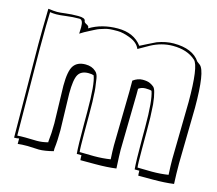

<svg xmlns="http://www.w3.org/2000/svg" viewBox="-83 -616 851 753"><g transform="rotate(15 342.0 -239.0)"><path d="M27 14 24 -366Q24 -419 26 -509Q50 -506 62 -506Q74 -506 96.5 -509Q119 -512 147 -512Q175 -512 176 -500Q176 -494 185.5 -489.5Q195 -485 196 -480V-475Q245 -505 310 -505Q375 -505 408 -461Q412 -463 436.5 -475.5Q461 -488 470 -492Q505 -505 537 -505Q614 -505 644 -460L656 -451Q682 -431 682 -283L678 -55Q678 -15 680 27Q644 32 596 32H536Q535 25 535 12H516Q513 -19 513 -109V-159Q513 -268 500 -303Q492 -306 475.5 -306Q459 -306 447 -297V-273L443 -48Q443 -30 446 27Q410 32 362 32H301Q300 25 300 12H281Q278 -19 278 -109V-159Q278 -272 265 -303Q258 -306 244 -306Q214 -306 202.5 -286Q191 -266 191 -209Q191 -209 195 -61Q195 -18 191 14V25Q156 34 133 34L87 32Q62 32 47 34V12Q39 14 27 14ZM168 -446 169 -472Q169 -503 154 -503Q127 -503 101 -499.5Q75 -496 61 -496Q47 -496 36 -498Q34 -463 34 -346L37 3Q49 2 69 2L117 3Q138 3 161 -3V-7Q165 -40 165 -81L161 -233Q161 -293 176 -314.5Q191 -336 224 -336Q250 -336 266 -321Q276 -313 279 -294Q286 -251 286 -230Q288 -213 288 -147V-73Q288 -12 290 2L348 3Q384 3 415 -2Q413 -36 413 -58L417 -278V-322Q436 -336 455.5 -336Q475 -336 485.5 -331Q496 -326 502 -320.5Q508 -315 511.5 -301Q515 -287 516 -281Q521 -251 521 -230Q523 -213 523 -147V-73Q523 -12 525 2L583 3Q619 3 650 -2Q648 -40 648 -65L652 -298Q652 -443 629 -464Q595 -495 536 -495Q491 -495 448 -472Q436 -465 404 -447Q394 -471 363.5 -483Q333 -495 311.5 -495Q290 -495 279.5 -494Q269 -493 258 -489.5Q247 -486 240.5 -484Q234 -482 221.5 -475.5Q209 -469 205 -467Q183 -456 168 -446Z"/></g></svg>

Font: Londrina Shadow
Style: Regular
Weight: 400
Designer: Marcelo Magalhaes
Foundry: Marcelo Magalhaes
Version: Version 1.001 2011